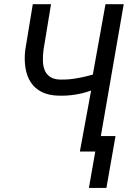

<svg xmlns="http://www.w3.org/2000/svg" viewBox="-20 -731 627 926"><path d="M576.7 -710.9H488.8L427.7 -371.1C401.9 -363.8 376 -357.9 350.1 -353.5C324.2 -348.6 297.9 -346.7 271 -347.2C250 -347.7 233.4 -352.1 221.7 -360.4C209.5 -368.7 201.2 -378.9 195.8 -392.1C190.4 -405.3 187.5 -419.9 187 -436.5C186.5 -453.1 187.5 -470.2 189.5 -488.3L226.1 -710.9H138.2L101.6 -488.8C98.1 -458 98.6 -429.2 103 -402.8C107.4 -376 115.7 -353 128.9 -333.5C141.6 -314 159.2 -298.3 182.1 -287.1C204.6 -275.9 232.4 -270 265.6 -269.5C292 -269 317.9 -270.5 343.8 -274.9C369.1 -278.8 394.5 -285.2 419.4 -294.4L365.2 0H439.5L408.7 175.3H493.2L537.1 -74.7H466.3Z"/></svg>

Font: Roboto Condensed
Style: Italic
Weight: 400
Designer: Google
Version: Version 1.000;PS 001.000;hotconv 1.0.88;makeotf.lib2.5.64775